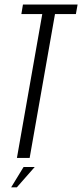

<svg xmlns="http://www.w3.org/2000/svg" viewBox="-20 -695 362 845"><path d="M54.5 0 166 -633H74L81 -675H321.5L314 -633H222L110.5 0ZM29 129.6 83.8 39.9H132.8L54 129.6Z"/></svg>

Font: Anybody Condensed Light
Style: Italic
Weight: 300
Width: 3
Italic angle: -10°
Designer: Tyler Finck
Foundry: Etcetera Type Company
Version: Version 1.010; ttfautohint (v1.8.3) -l 8 -r 50 -G 200 -x 14 